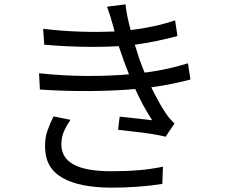

<svg xmlns="http://www.w3.org/2000/svg" viewBox="-20 -818 1040 886"><path d="M305.2 -265.1Q287.1 -238.8 275.1 -211.9Q263.2 -185.1 263.2 -151.9Q263.2 -89.8 319.8 -58.8Q376.5 -27.8 494.1 -27.8Q564 -27.8 621.1 -32.7Q678.2 -37.6 731.9 -48.8L729 30.8Q676.3 39.1 617.4 43.5Q558.6 47.9 495.1 47.9Q348.1 47.9 268.6 2.9Q189 -42 188 -138.2Q187 -180.7 198.7 -214.4Q210.4 -248 227.1 -280.8ZM502 -698.2Q496.1 -720.7 488.8 -743.4Q481.4 -766.1 474.1 -787.1L559.1 -797.9Q562 -769.5 568.4 -739.3Q574.7 -709 583 -679.2Q636.2 -685.5 688.2 -696.8Q740.2 -708 788.1 -724.1L798.8 -651.9Q756.3 -640.1 705.1 -629.4Q653.8 -618.7 602.1 -611.8L624 -543L647 -482.9Q709.5 -490.7 760.5 -502.7Q811.5 -514.6 847.2 -525.9L858.9 -451.2Q823.2 -441.4 776.9 -431.9Q730.5 -422.4 678.2 -415Q693.8 -382.8 711.2 -351.1Q728.5 -319.3 748 -291Q756.3 -278.8 765.4 -268.6Q774.4 -258.3 785.2 -248L744.1 -187Q715.8 -194.3 678 -200.2Q640.1 -206.1 599.9 -210.4Q559.6 -214.8 524.9 -219.2L532.2 -279.8Q571.8 -275.4 615 -270.8Q658.2 -266.1 682.1 -263.2Q659.7 -297.4 640.1 -333.7Q620.6 -370.1 604 -407.2Q512.7 -398.9 396 -397.9Q279.3 -397 164.1 -404.8L160.2 -480Q272.5 -467.8 381.3 -467.5Q490.2 -467.3 575.2 -475.1L555.2 -526.9L527.8 -605Q456.1 -600.6 366.9 -602.1Q277.8 -603.5 184.1 -611.8L179.2 -685.1Q269 -674.3 353 -671.9Q437 -669.4 508.8 -672.9Z"/></svg>

Font: Source Han Sans CN
Style: Regular
Weight: 400
Designer: Ryoko NISHIZUKA  (kana, bopomofo & ideographs); Paul D. Hunt (Latin, Greek & Cyrillic); Sandoll Communications , Soo-you
Foundry: Adobe
Version: Version 2.004;hotconv 1.0.118;makeotfexe 2.5.65603